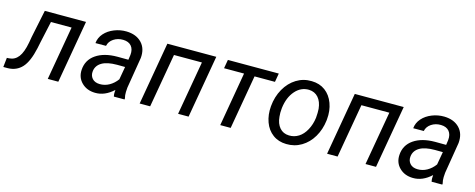

<svg xmlns="http://www.w3.org/2000/svg" viewBox="-58 -1046 3863 1562"><g transform="rotate(15 1874.0 -265.0)"><path d="M527.8 -528.3 436 0H347.2L426.3 -453.6H252.4L212.9 -272.9L202.1 -220.2Q176.3 -102.1 129.9 -51.8Q83.5 -1.5 10.7 0H-27.3L-18.6 -79.1L0.5 -80.1Q47.9 -83 78.1 -122.3Q108.4 -161.6 124 -246.6L132.8 -296.9L180.7 -528.3Z M590.3 0ZM903.8 0Q900.4 -14.2 900.4 -27.8L901.9 -55.7Q829.1 11.7 747.6 9.8Q677.7 8.8 634 -34.4Q590.3 -77.6 594.2 -142.6Q599.1 -226.6 667.7 -273.7Q736.3 -320.8 848.1 -320.8L940.4 -320.3L946.3 -362.3Q951.2 -409.7 928 -437.3Q904.8 -464.8 858.4 -465.8Q813 -466.8 778.1 -443.6Q743.2 -420.4 735.4 -382.3L646.5 -381.8Q650.9 -428.2 682.6 -464.1Q714.4 -500 764.2 -519.8Q814 -539.6 867.2 -538.6Q949.7 -536.6 995.6 -488.5Q1041.5 -440.4 1034.2 -360.8L991.2 -99.1L988.8 -61.5Q987.8 -34.7 994.6 -8.3L993.7 0ZM765.1 -68.4Q807.6 -67.4 845.5 -88.6Q883.3 -109.9 910.6 -147.5L929.7 -256.3L862.8 -256.8Q779.3 -256.8 734.9 -230.5Q690.4 -204.1 684.6 -155.8Q680.2 -118.7 701.9 -94Q723.6 -69.3 765.1 -68.4Z M1533.2 0H1444.8L1523.9 -453.6H1288.6L1209.5 0H1121.1L1212.9 -528.3H1625Z M2138.7 -455.1H1966.8L1887.7 0H1799.8L1878.4 -455.1H1710L1722.7 -528.3H2151.4Z M2152.3 0ZM2427.2 -538.1Q2493.7 -537.1 2541 -502Q2588.4 -466.8 2611.1 -405Q2633.8 -343.3 2626.5 -270L2625.5 -259.3Q2616.2 -182.1 2579.6 -119.9Q2543 -57.6 2484.9 -22.9Q2426.8 11.7 2357.4 9.8Q2291.5 8.8 2243.9 -26.4Q2196.3 -61.5 2174.3 -122.1Q2152.3 -182.6 2158.7 -255.4Q2166 -337.4 2203.1 -402.8Q2240.2 -468.3 2298.6 -504.2Q2356.9 -540 2427.2 -538.1ZM2247.6 -254.9Q2244.1 -224.1 2247.6 -190.9Q2252.4 -133.3 2282 -99.1Q2311.5 -64.9 2360.8 -63.5Q2404.8 -62 2441.9 -85.2Q2479 -108.4 2504.4 -155.3Q2529.8 -202.1 2537.1 -259.3Q2541 -304.2 2538.6 -335Q2532.7 -394 2502.9 -428.2Q2473.1 -462.4 2423.8 -464.4Q2355.5 -465.8 2307.6 -410.6Q2259.8 -355.5 2248.5 -266.1Z M3111.8 0H3023.4L3102.5 -453.6H2867.2L2788.1 0H2699.7L2791.5 -528.3H3203.6Z M3266.6 0ZM3580.1 0Q3576.7 -14.2 3576.7 -27.8L3578.1 -55.7Q3505.4 11.7 3423.8 9.8Q3354 8.8 3310.3 -34.4Q3266.6 -77.6 3270.5 -142.6Q3275.4 -226.6 3344 -273.7Q3412.6 -320.8 3524.4 -320.8L3616.7 -320.3L3622.6 -362.3Q3627.4 -409.7 3604.2 -437.3Q3581.1 -464.8 3534.7 -465.8Q3489.3 -466.8 3454.3 -443.6Q3419.4 -420.4 3411.6 -382.3L3322.8 -381.8Q3327.1 -428.2 3358.9 -464.1Q3390.6 -500 3440.4 -519.8Q3490.2 -539.6 3543.5 -538.6Q3626 -536.6 3671.9 -488.5Q3717.8 -440.4 3710.4 -360.8L3667.5 -99.1L3665 -61.5Q3664.1 -34.7 3670.9 -8.3L3669.9 0ZM3441.4 -68.4Q3483.9 -67.4 3521.7 -88.6Q3559.6 -109.9 3586.9 -147.5L3606 -256.3L3539.1 -256.8Q3455.6 -256.8 3411.1 -230.5Q3366.7 -204.1 3360.8 -155.8Q3356.4 -118.7 3378.2 -94Q3399.9 -69.3 3441.4 -68.4Z"/></g></svg>

Font: Roboto
Style: Italic
Weight: 400
Italic angle: -12°
Designer: Google
Version: Version 2.134; 2016; ttfautohint (v1.6)